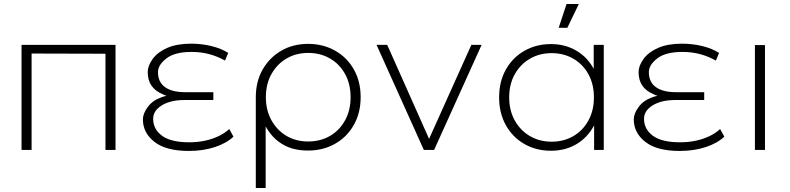

<svg xmlns="http://www.w3.org/2000/svg" viewBox="-20 -745 3927 954"><path d="M504 0V-478L137 -479V0H87V-522H554V0Z M1140 -66Q1105 -33 1047 -14Q989 5 918 5Q805 5 747.5 -40Q690 -85 690 -152Q690 -180 713.5 -212.5Q737 -245 778 -260Q792 -266 808 -269Q797 -272 788 -277Q752 -292 733 -319Q714 -346 714 -387Q714 -418 738.5 -452Q763 -486 811 -507Q859 -528 930 -528Q982 -528 1031 -516Q1080 -504 1114 -482L1098 -444Q1061 -465 1019.5 -476Q978 -487 932 -487Q848 -487 806.5 -454.5Q765 -422 765 -387Q765 -337 800 -312Q835 -287 899 -287H1040V-248H896Q827 -248 784 -221.5Q741 -195 741 -155Q741 -103 785 -70.5Q829 -38 920 -38Q962 -38 999 -46Q1036 -54 1067 -69Q1098 -84 1119 -104Z M1511 3Q1436 3 1386 -27Q1333 -57 1300 -117V189H1251V-262Q1251 -340 1285 -399.5Q1319 -459 1377.5 -493Q1436 -527 1511 -527Q1586 -527 1645.5 -493Q1705 -459 1738.5 -399.5Q1772 -340 1772 -262Q1772 -185 1738.5 -125Q1705 -65 1645.5 -31Q1586 3 1511 3ZM1511 -42Q1572 -42 1619.5 -69.5Q1667 -97 1694.5 -147Q1722 -197 1722 -262Q1722 -328 1694.5 -377.5Q1667 -427 1619.5 -454.5Q1572 -482 1512 -482Q1451 -482 1404 -454.5Q1357 -427 1329 -377.5Q1301 -328 1301 -262Q1301 -197 1329 -147Q1357 -97 1404 -69.5Q1451 -42 1511 -42Z M2086 0 1851 -522H1904L2112 -55L2322 -522H2373L2137 0Z M2756 -607 2795 -725H2856L2799 -607ZM2718 4Q2644 4 2585.5 -29.5Q2527 -63 2493.5 -123Q2460 -183 2460 -261Q2460 -340 2493.5 -399.5Q2527 -459 2585.5 -492.5Q2644 -526 2718 -526Q2787 -526 2842.5 -494Q2898 -462 2930 -403Q2930 -403 2930 -403V-522H2980V0H2932V-123Q2931 -122 2931 -120Q2898 -60 2843 -28Q2788 4 2718 4ZM2721 -41Q2781 -41 2828.5 -68.5Q2876 -96 2903.5 -146Q2931 -196 2931 -261Q2931 -327 2903.5 -376.5Q2876 -426 2828.5 -453.5Q2781 -481 2721 -481Q2661 -481 2613.5 -453.5Q2566 -426 2538 -376.5Q2510 -327 2510 -261Q2510 -196 2538 -146Q2566 -96 2613.5 -68.5Q2661 -41 2721 -41Z M3579 -66Q3544 -33 3486 -14Q3428 5 3357 5Q3244 5 3186.5 -40Q3129 -85 3129 -152Q3129 -180 3152.5 -212.5Q3176 -245 3217 -260Q3231 -266 3247 -269Q3236 -272 3227 -277Q3191 -292 3172 -319Q3153 -346 3153 -387Q3153 -418 3177.5 -452Q3202 -486 3250 -507Q3298 -528 3369 -528Q3421 -528 3470 -516Q3519 -504 3553 -482L3537 -444Q3500 -465 3458.5 -476Q3417 -487 3371 -487Q3287 -487 3245.5 -454.5Q3204 -422 3204 -387Q3204 -337 3239 -312Q3274 -287 3338 -287H3479V-248H3335Q3266 -248 3223 -221.5Q3180 -195 3180 -155Q3180 -103 3224 -70.5Q3268 -38 3359 -38Q3401 -38 3438 -46Q3475 -54 3506 -69Q3537 -84 3558 -104Z M3731 0V-521H3781V0Z"/></svg>

Font: Montserrat Z Light
Style: Regular
Weight: 300
Designer: Julieta Ulanovsky
Foundry: Julieta Ulanovsky
Version: Version 8.000